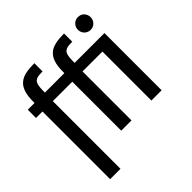

<svg xmlns="http://www.w3.org/2000/svg" viewBox="-234 -925 1284 1284"><g transform="rotate(-45 408.5 -282.5)"><path d="M230 -650Q214 -647 203 -638Q193 -629 188 -611Q186 -601 184.5 -589Q183 -577 183 -561V-541H367V-553Q367 -609 379 -643Q391 -678 415 -697Q426 -707 441 -713Q456 -719 473 -723Q505 -730 553 -730V-652Q540 -652 529.5 -651.5Q519 -651 511 -650Q495 -647 484 -638Q474 -629 469 -611Q467 -601 465.5 -589Q464 -577 464 -561V-541H746V0H649V-463H461V0H364V-463H180V177H82V-463H21V-541H85V-553Q85 -609 97 -643Q109 -678 133 -697Q156 -716 191 -723Q226 -730 272 -730V-652Q259 -652 248.5 -651.5Q238 -651 230 -650ZM654 -725Q671 -742 696 -742Q722 -742 739 -725Q756 -706 756 -682Q756 -656 739 -639Q723 -621 696 -621Q671 -621 653.5 -638.5Q636 -656 636 -682Q636 -707 654 -725Z"/></g></svg>

Font: Medium
Style: Regular
Weight: 500
Designer: Fernando Haro
Foundry: deFharo
Version: Version 1.787